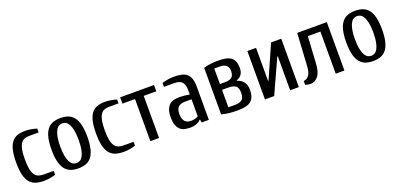

<svg xmlns="http://www.w3.org/2000/svg" viewBox="2 -1182 3866 1864"><g transform="rotate(-20 1935.0 -250.0)"><path d="M44.9 -250Q44.9 -325.2 56.4 -375Q67.9 -424.8 90.8 -454.8Q113.8 -484.9 148.4 -497.3Q183.1 -509.8 230 -509.8Q259.8 -509.8 293.5 -503.9Q327.1 -498 350.1 -490.2V-450.2H250Q222.2 -450.2 200.7 -441.2Q179.2 -432.1 164.6 -409.7Q149.9 -387.2 142.3 -348.6Q134.8 -310.1 134.8 -250Q134.8 -189.9 142.3 -150.9Q149.9 -111.8 165.5 -89.4Q181.2 -66.9 204.6 -58.3Q228 -49.8 259.8 -49.8H359.9V-9.8Q336.9 -2 303.5 3.9Q270 9.8 240.2 9.8Q189.5 9.8 152.8 -2.7Q116.2 -15.1 92 -45.2Q67.9 -75.2 56.4 -125Q44.9 -174.8 44.9 -250Z M410.2 -250Q410.2 -323.2 422.1 -373Q434.1 -422.9 457.8 -453.4Q481.4 -483.9 515.9 -496.8Q550.3 -509.8 595.2 -509.8Q640.1 -509.8 674.8 -496.8Q709.5 -483.9 732.9 -453.4Q756.3 -422.9 768.3 -373Q780.3 -323.2 780.3 -250Q780.3 -176.8 768.3 -127Q756.3 -77.1 732.9 -46.6Q709.5 -16.1 674.8 -3.2Q640.1 9.8 595.2 9.8Q550.3 9.8 515.9 -3.2Q481.4 -16.1 457.8 -46.6Q434.1 -77.1 422.1 -127Q410.2 -176.8 410.2 -250ZM500 -250Q500 -189.9 508.1 -150.4Q516.1 -110.8 529.1 -87.4Q542 -64 559.1 -54.4Q576.2 -44.9 595.2 -44.9Q614.3 -44.9 631.3 -54.4Q648.4 -64 661.4 -87.4Q674.3 -110.8 682.4 -150.4Q690.4 -189.9 690.4 -250Q690.4 -310.1 682.4 -349.6Q674.3 -389.2 661.4 -412.6Q648.4 -436 631.3 -445.6Q614.3 -455.1 595.2 -455.1Q576.2 -455.1 559.1 -445.6Q542 -436 529.1 -412.6Q516.1 -389.2 508.1 -349.6Q500 -310.1 500 -250Z M870.1 -250Q870.1 -325.2 881.6 -375Q893.1 -424.8 916 -454.8Q939 -484.9 973.6 -497.3Q1008.3 -509.8 1055.2 -509.8Q1085 -509.8 1118.7 -503.9Q1152.3 -498 1175.3 -490.2V-450.2H1075.2Q1047.4 -450.2 1025.9 -441.2Q1004.4 -432.1 989.7 -409.7Q975.1 -387.2 967.5 -348.6Q960 -310.1 960 -250Q960 -189.9 967.5 -150.9Q975.1 -111.8 990.7 -89.4Q1006.3 -66.9 1029.8 -58.3Q1053.2 -49.8 1085 -49.8H1185.1V-9.8Q1162.1 -2 1128.7 3.9Q1095.2 9.8 1065.4 9.8Q1014.6 9.8 978 -2.7Q941.4 -15.1 917.2 -45.2Q893.1 -75.2 881.6 -125Q870.1 -174.8 870.1 -250Z M1210 -435.1V-500H1560.1V-435.1H1430.2V0H1340.3V-435.1Z M1605 -149.9Q1605 -196.8 1616 -226.8Q1627 -256.8 1646.5 -274.4Q1666 -292 1693.6 -298.6Q1721.2 -305.2 1754.9 -305.2Q1777.8 -305.2 1804.9 -302Q1832 -298.8 1855 -294.9V-339.8Q1855 -374 1847.4 -395.5Q1839.8 -417 1825.9 -429Q1812 -440.9 1791.5 -445.6Q1771 -450.2 1745.1 -450.2H1645V-490.2Q1668 -498 1701.4 -503.9Q1734.9 -509.8 1765.1 -509.8Q1810.1 -509.8 1843.5 -502.9Q1877 -496.1 1899.4 -477.5Q1921.9 -459 1933.3 -425.5Q1944.8 -392.1 1944.8 -339.8V0H1870.1L1865.2 -29.8H1859.9Q1840.8 -10.7 1812.7 -0.5Q1784.7 9.8 1754.9 9.8Q1720.7 9.8 1693.4 3.4Q1666 -2.9 1646.5 -21Q1627 -39.1 1616 -70.1Q1605 -101.1 1605 -149.9ZM1694.8 -149.9Q1694.8 -120.1 1701.9 -100.6Q1709 -81.1 1720.9 -70.1Q1732.9 -59.1 1749.5 -54.4Q1766.1 -49.8 1785.2 -49.8Q1804.2 -49.8 1824.2 -55.9Q1844.2 -62 1855 -69.8V-245.1H1785.2Q1747.1 -245.1 1720.9 -225.6Q1694.8 -206.1 1694.8 -149.9Z M2074.7 -9.8V-490.2Q2112.8 -501.5 2149.7 -505.6Q2186.5 -509.8 2224.6 -509.8Q2267.6 -509.8 2300.8 -503.4Q2334 -497.1 2356 -481Q2377.9 -464.8 2388.9 -438Q2399.9 -411.1 2399.9 -370.1Q2399.9 -346.2 2393.8 -328.6Q2387.7 -311 2377.7 -299.1Q2367.7 -287.1 2355.2 -279.5Q2342.8 -272 2329.6 -267.1V-263.2Q2346.7 -258.3 2362.8 -249.3Q2378.9 -240.2 2391.8 -225.1Q2404.8 -210 2412.4 -189Q2419.9 -168 2419.9 -140.1Q2419.9 -95.2 2408.4 -66.2Q2397 -37.1 2373.8 -20Q2350.6 -2.9 2316.2 3.4Q2281.7 9.8 2234.9 9.8Q2189.9 9.8 2151.4 5.4Q2112.8 1 2074.7 -9.8ZM2164.6 -49.8H2234.9Q2279.8 -49.8 2304.7 -68.4Q2329.6 -86.9 2329.6 -140.1Q2329.6 -193.4 2304.7 -211.7Q2279.8 -230 2234.9 -230H2164.6ZM2164.6 -290H2224.6Q2262.7 -290 2286.1 -307.6Q2309.6 -325.2 2309.6 -370.1Q2309.6 -415 2286.1 -432.6Q2262.7 -450.2 2224.6 -450.2H2164.6Z M2524.4 0V-500H2614.3V-160.2H2619.6L2769.5 -500H2874.5V0H2784.7V-350.1H2779.3L2619.6 0Z M2939.5 0V-40Q2969.2 -40 2992.4 -68.1Q3015.6 -96.2 3019.5 -160.2L3039.6 -500H3345.2V0H3255.4V-435.1H3125.5L3109.4 -160.2Q3104.5 -70.3 3072 -30.3Q3039.6 9.8 2994.6 9.8Q2971.7 9.8 2956.1 4.9Q2940.4 0 2939.5 0Z M3455.1 -250Q3455.1 -323.2 3467 -373Q3479 -422.9 3502.7 -453.4Q3526.4 -483.9 3560.8 -496.8Q3595.2 -509.8 3640.1 -509.8Q3685.1 -509.8 3719.7 -496.8Q3754.4 -483.9 3777.8 -453.4Q3801.3 -422.9 3813.2 -373Q3825.2 -323.2 3825.2 -250Q3825.2 -176.8 3813.2 -127Q3801.3 -77.1 3777.8 -46.6Q3754.4 -16.1 3719.7 -3.2Q3685.1 9.8 3640.1 9.8Q3595.2 9.8 3560.8 -3.2Q3526.4 -16.1 3502.7 -46.6Q3479 -77.1 3467 -127Q3455.1 -176.8 3455.1 -250ZM3544.9 -250Q3544.9 -189.9 3553 -150.4Q3561 -110.8 3574 -87.4Q3586.9 -64 3604 -54.4Q3621.1 -44.9 3640.1 -44.9Q3659.2 -44.9 3676.3 -54.4Q3693.4 -64 3706.3 -87.4Q3719.2 -110.8 3727.3 -150.4Q3735.4 -189.9 3735.4 -250Q3735.4 -310.1 3727.3 -349.6Q3719.2 -389.2 3706.3 -412.6Q3693.4 -436 3676.3 -445.6Q3659.2 -455.1 3640.1 -455.1Q3621.1 -455.1 3604 -445.6Q3586.9 -436 3574 -412.6Q3561 -389.2 3553 -349.6Q3544.9 -310.1 3544.9 -250Z"/></g></svg>

Font: 
Style: .
Weight: 400
Designer: Jovanny Lemonad
Foundry: Jovanny Lemonad
Version: Version 1.002